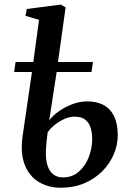

<svg xmlns="http://www.w3.org/2000/svg" viewBox="-20 -826 590 856"><path d="M199.5 -289.5Q214.5 -310 241.5 -329.2Q268.5 -348.5 301.8 -361.2Q335 -374 368.5 -374Q412.5 -374 443 -357Q473.5 -340 489.2 -306.5Q505 -273 505 -223.5Q505 -179.5 487 -137.5Q469 -95.5 435.5 -62Q402 -28.5 355.2 -8.8Q308.5 11 251 11Q196 11 153.2 -14.5Q110.5 -40 90.2 -91.5Q70 -143 81 -221L122.5 -505H43L49.5 -549.5H128.5L154 -737.5L93.5 -755.5L99.5 -786L251 -805.5L272.5 -793L238.5 -549.5H394.5L388 -505H232.5ZM312 -306Q290.5 -306 267 -295.5Q243.5 -285 223.8 -269Q204 -253 192.5 -236Q190 -218 188 -199Q186 -180 185 -161.5Q182.5 -119 191 -90.8Q199.5 -62.5 217.2 -48.8Q235 -35 260 -35Q302 -35 331.5 -60.8Q361 -86.5 376 -126Q391 -165.5 391 -206.5Q391 -234 384 -256.5Q377 -279 360 -292.5Q343 -306 312 -306Z"/></svg>

Font: Merriweather 48pt Medium
Style: Italic
Weight: 500
Italic angle: -7.8°
Version: Version 2.101